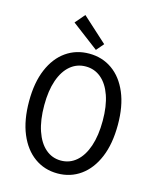

<svg xmlns="http://www.w3.org/2000/svg" viewBox="-128 -954 856 1053"><g transform="rotate(15 300.0 -427.5)"><path d="M300 12Q226 12 169 -29Q112 -70 80 -146.5Q48 -223 48 -331Q48 -437 80 -512.5Q112 -588 169 -628Q226 -668 300 -668Q374 -668 431 -628Q488 -588 520 -512.5Q552 -437 552 -331Q552 -223 520 -146.5Q488 -70 431 -29Q374 12 300 12ZM300 -61Q350 -61 387.5 -93.5Q425 -126 445.5 -186.5Q466 -247 466 -331Q466 -414 445.5 -473Q425 -532 387.5 -563.5Q350 -595 300 -595Q250 -595 212.5 -563.5Q175 -532 154.5 -473Q134 -414 134 -331Q134 -247 154.5 -186.5Q175 -126 212.5 -93.5Q250 -61 300 -61ZM329 -697 177 -812 224 -867 365 -739Z"/></g></svg>

Font: Source Code Pro
Style: Regular
Weight: 400
Monospace: yes
Designer: Paul D. Hunt, Teo Tuominen
Foundry: Adobe Systems Incorporated
Version: Version 1.018;hotconv 1.0.116;makeotfexe 2.5.65601